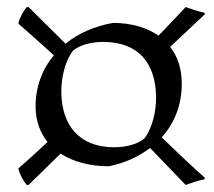

<svg xmlns="http://www.w3.org/2000/svg" viewBox="-20 -588 607 545"><path d="M81 -286C81 -245 94 -211 115 -185C86 -158 57 -131 32 -110C35 -95 46 -74 56 -63H61L152 -152C189 -128 237 -116 289 -116C334 -125 373 -143 406 -168L507 -63C522 -68 543 -76 560 -79L562 -83C530 -111 492 -147 439 -198C475 -238 496 -290 496 -350C496 -393 484 -428 463 -455L562 -548L560 -552C543 -555 522 -563 507 -568C479 -539 455 -512 430 -487C396 -510 352 -523 301 -523C249 -514 203 -494 166 -464L61 -568H56C46 -557 35 -536 32 -521C62 -495 99 -462 133 -431C100 -392 81 -342 81 -286ZM273 -469C375 -469 423 -406 423 -310C423 -272 413 -227 391 -196C370 -177 334 -170 304 -170C203 -170 154 -235 154 -329C154 -367 164 -412 186 -443C207 -462 243 -469 273 -469Z"/></svg>

Font: Almendra
Style: Regular
Weight: 400
Designer: Ana Sanfelippo
Foundry: Ana Sanfelippo
Version: Version 1.003